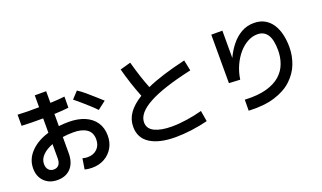

<svg xmlns="http://www.w3.org/2000/svg" viewBox="-83 -1320 3165 1887"><g transform="rotate(-20 1500.0 -376.0)"><path d="M112 -570V-686Q158 -683 216 -682.5Q274 -682 336 -683V-807H455V-685Q498 -687 537 -689.5Q576 -692 606 -696L605 -580Q577 -576 538 -573.5Q499 -571 455 -569V-442Q506 -448 560 -448Q655 -448 726 -417.5Q797 -387 836 -329.5Q875 -272 875 -190Q875 -119 843 -64Q811 -9 754.5 23Q698 55 625 55Q608 55 588.5 53Q569 51 547 45L565 -66Q579 -62 592 -60Q605 -58 617 -58Q680 -58 718 -95.5Q756 -133 756 -195Q756 -267 705.5 -301.5Q655 -336 568 -336Q509 -336 455 -328V-158Q455 -60 404 -4Q353 52 263 52Q180 52 127.5 0.5Q75 -51 75 -137Q75 -233 145.5 -306.5Q216 -380 336 -416V-566Q275 -566 217 -566.5Q159 -567 112 -570ZM878 -457Q852 -485 815 -518.5Q778 -552 740.5 -584.5Q703 -617 675 -639L741 -710Q777 -687 819 -651.5Q861 -616 899.5 -581Q938 -546 964 -523ZM190 -141Q190 -102 210.5 -80Q231 -58 263 -58Q298 -58 317 -81Q336 -104 336 -148V-297Q268 -271 229 -231Q190 -191 190 -141Z M1818 -104 1837 9Q1753 30 1665 41.5Q1577 53 1499 53Q1329 53 1234 -7Q1139 -67 1139 -185Q1139 -262 1184 -326Q1229 -390 1319 -445Q1289 -519 1263.5 -597Q1238 -675 1216 -757L1327 -788Q1348 -711 1371.5 -638.5Q1395 -566 1422 -498Q1502 -534 1605 -566Q1708 -598 1833 -627L1856 -515Q1548 -447 1401 -366Q1254 -285 1254 -189Q1254 -122 1320.5 -90Q1387 -58 1500 -58Q1573 -58 1656.5 -70.5Q1740 -83 1818 -104Z M2260 54 2261 -61Q2397 -54 2488.5 -80Q2580 -106 2634 -155Q2688 -204 2711.5 -269Q2735 -334 2735 -405Q2735 -517 2699.5 -570Q2664 -623 2595 -623Q2542 -623 2491 -595Q2440 -567 2398 -517.5Q2356 -468 2326.5 -402.5Q2297 -337 2286 -261L2170 -267V-774H2286V-488Q2318 -558 2364 -615Q2410 -672 2469 -705.5Q2528 -739 2600 -739Q2667 -739 2714.5 -711.5Q2762 -684 2792 -636.5Q2822 -589 2836 -528Q2850 -467 2850 -399Q2850 -307 2817.5 -223Q2785 -139 2715 -73.5Q2645 -8 2532.5 27Q2420 62 2260 54Z"/></g></svg>

Font: Murecho Medium
Style: Regular
Weight: 500
Designer: Neil Summerour
Foundry: Positype
Version: Version 1.010; ttfautohint (v1.8.3)